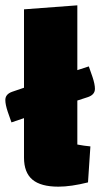

<svg xmlns="http://www.w3.org/2000/svg" viewBox="-40 -685 376 720"><path d="M250 -308V-143Q276 -138 299 -136L290 -1Q226 15 179 15Q113 15 81.5 -11.5Q50 -38 50 -94V-242L3 -226L-11 -266Q-20 -293 -20 -310Q-20 -332 6 -341L50 -356V-650L250 -665V-422L293 -436L307 -396Q316 -369 316 -352Q316 -330 290 -321Z"/></svg>

Font: Changa ExtraBold
Style: Regular
Weight: 800
Designer: Eduardo Rodriguez Tunni
Foundry: Eduardo Rodriguez Tunni
Version: Version 2.002; ttfautohint (v1.5) -l 8 -r 50 -G 220 -x 14 -H